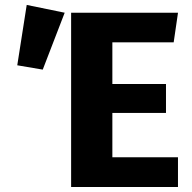

<svg xmlns="http://www.w3.org/2000/svg" viewBox="-20 -744 764 764"><path d="M48.7 -484.2 86.3 -724.4 237.4 -693.4 150.1 -467ZM263 -693.4H688.3L671.1 -575.6H427.1V-409.8H640.5V-294.6H427.1V-118.3H688.2V0H263Z"/></svg>

Font: Fira Sans Variable
Style: Regular
Weight: 400
Designer: Carrois Corporate & Edenspiekermann AG
Foundry: Carrois Corporate GbR & Edenspiekermann AG
Version: Version 4.202